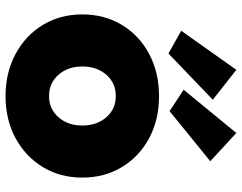

<svg xmlns="http://www.w3.org/2000/svg" viewBox="-110 -753 873 693"><g transform="rotate(90 326.5 -406.5)"><path d="M327 10Q242 10 175 -26Q108 -62 70 -124.5Q32 -187 32 -267Q32 -347 70 -410Q108 -473 175 -508.5Q242 -544 327 -544Q412 -544 478.5 -508.5Q545 -473 583 -410Q621 -347 621 -267Q621 -187 583 -124.5Q545 -62 478.5 -26Q412 10 327 10ZM327 -147Q373 -147 403 -181Q433 -215 433 -267Q433 -320 403 -354Q373 -388 327 -388Q280 -388 250 -354Q220 -320 220 -267Q220 -215 250 -181Q280 -147 327 -147ZM173 -578 91 -624 232 -823 340 -738ZM381 -582 304 -633 460 -823 562 -729Z"/></g></svg>

Font: Lexend Deca ExtraBold
Style: Regular
Weight: 800
Designer: Bonnie Shaver-Troup, Thomas Jockin
Foundry: Lexend
Version: Version 1.008; ttfautohint (v1.8.4.7-5d5b)